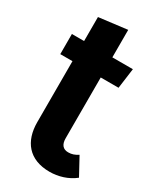

<svg xmlns="http://www.w3.org/2000/svg" viewBox="-185 -776 722 859"><g transform="rotate(30 176.0 -346.0)"><path d="M303 -116C285 -105 272 -100 253 -100C226 -100 212 -117 212 -149V-463H304L318 -567H212V-709L66 -691V-567H3V-463H66V-148C66 -50 117 17 224 17C269 17 316 3 352 -26Z"/></g></svg>

Font: Glow Sans TC Compressed
Style: Bold
Weight: 700
Width: 2
Designer: Ryoko NISHIZUKA (kana, bopomofo & ideographs); Paul D. Hunt (Latin, Greek & Cyrillic); Sandoll Communications, Soo-young
Version: Version 0.93